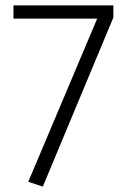

<svg xmlns="http://www.w3.org/2000/svg" viewBox="-20 -685 477 713"><path d="M139 8 85 -10 341 -616H30V-665H401V-620Z"/></svg>

Font: Trujillo Light
Style: Regular
Weight: 300
Designer: Fira Sans original fonts by bBox Type GmbH, Carrois Corporate GbR, & Edenspiekermann AG / Changes by Cristiano Sobral
Foundry: Fira Sans original fonts by bBox Type GmbH, Carrois Corporate GbR, & Edenspiekermann AG / Changes by Cristiano Sobral
Version: Version 4.301;July 28, 2020;FontCreator 13.0.0.2655 64-bit